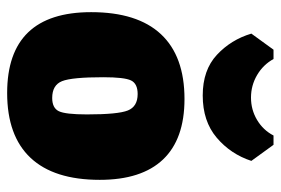

<svg xmlns="http://www.w3.org/2000/svg" viewBox="-144 -629 785 537"><g transform="rotate(90 248.5 -360.5)"><path d="M385 -733 430 -671Q411 -613 365 -574Q319 -535 247 -535Q176 -535 133.5 -574.5Q91 -614 74 -671L119 -733H145Q161 -704 190 -687Q219 -670 253 -670Q287 -670 315.5 -687Q344 -704 359 -733ZM257 -484Q369 -484 426 -424Q483 -364 483 -247Q483 -119 421.5 -53.5Q360 12 240 12Q14 12 14 -223Q14 -352 75.5 -418Q137 -484 257 -484ZM243 -353Q214 -353 205 -334.5Q196 -316 196 -257Q196 -169 207 -141.5Q218 -114 254 -114Q282 -114 291 -132.5Q300 -151 300 -211Q300 -298 289 -325.5Q278 -353 243 -353Z"/></g></svg>

Font: Alegreya Sans SC Black
Style: Regular
Weight: 900
Designer: Juan Pablo del Peral
Foundry: Huerta Tipografica
Version: Version 2.007